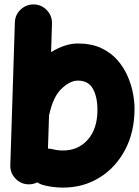

<svg xmlns="http://www.w3.org/2000/svg" viewBox="-20 -768 627 864"><path d="M132.8 -748Q167.5 -747.1 191.2 -721.9Q214.8 -696.8 213.9 -662.1L210 -533.2Q239.3 -551.8 270 -562Q300.8 -572.3 330.1 -572.3Q391.1 -572.3 435.1 -551.8Q479 -531.2 508.1 -498Q537.1 -464.8 554.2 -425.5Q571.3 -386.2 578.4 -347.9Q585.4 -309.6 585.4 -279.3Q585.4 -173.8 543 -93.8Q500.5 -13.7 427.7 31.2Q355 76.2 263.7 76.2Q217.3 76.2 173.3 64.5Q159.7 60.5 147.5 52.7Q128.9 62 107.4 61.5Q73.2 60.5 49.3 35.2Q25.4 9.8 26.4 -24.4L46.9 -667Q47.9 -701.7 73.2 -725.3Q98.6 -749 132.8 -748ZM216.3 -96.7Q239.3 -90.8 263.7 -90.8Q332 -90.8 375.2 -139.6Q418.5 -188.5 418.5 -273.9Q418.5 -332 397.9 -368.7Q377.4 -405.3 330.1 -405.3Q295.4 -405.3 257.3 -369.1Q219.2 -333 202.1 -254.4Q201.7 -251.5 200.7 -249L195.8 -99.6Q206.1 -99.1 216.3 -96.7Z"/></svg>

Font: Mikhak-DS2-FD Black
Style: Regular
Weight: 900
Designer: Amin Abedi
Version: Version 3.2